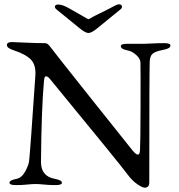

<svg xmlns="http://www.w3.org/2000/svg" viewBox="-20 -853 830 890"><path d="M400 -769Q413 -777 442.5 -791Q472 -805 496 -818Q522 -833 531 -833Q542 -833 545 -825.5Q548 -818 539 -810Q491 -770 431 -722Q404 -700 390 -700Q376 -700 349 -722Q289 -770 241 -810Q232 -818 235 -825Q238 -832 249 -832Q270 -832 301 -814Q313 -807 380 -769Q388 -764 390 -764Q392 -764 400 -769ZM674 -568Q672 -520 672 -8Q672 17 651 17Q640 17 616 0.5Q592 -16 570 -46Q541 -86 214 -484Q202 -499 195 -499Q188 -499 186.5 -494Q185 -489 184 -479Q172 -348 170 -104Q169 -36 234 -24Q267 -18 267 -6Q267 5 238 5Q209 5 184.5 2.5Q160 0 144 0Q129 0 105.5 2.5Q82 5 53 5Q24 5 24 -6Q24 -18 57 -24Q81 -29 97 -58.5Q113 -88 115 -107Q120 -150 144 -504Q147 -551 124 -576Q99 -602 43 -620Q12 -630 12 -644Q12 -658 35 -658Q66 -657 107.5 -655Q149 -653 189 -653Q201 -653 213 -636Q226 -618 400.5 -398.5Q575 -179 594 -156Q627 -116 629 -157Q631 -188 631.5 -358.5Q632 -529 631 -564Q630 -582 610.5 -599Q591 -616 573 -619Q540 -625 540 -639Q540 -650 569 -650H649Q662 -650 686 -651.5Q710 -653 741 -653Q770 -653 770 -642Q770 -628 737 -622Q700 -615 687.5 -604Q675 -593 674 -568Z"/></svg>

Font: EB Garamond
Style: SC
Weight: 400
Version: Version 000.010